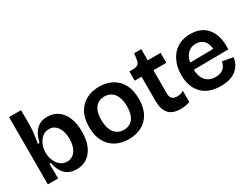

<svg xmlns="http://www.w3.org/2000/svg" viewBox="-64 -1218 2262 1743"><g transform="rotate(-30 1067.0 -346.0)"><path d="M360 13Q311 13 275 -6.5Q239 -26 216.5 -63.5Q194 -101 184 -154H169L171 0H63V-245V-705H189V-542Q189 -517 186.5 -488Q184 -459 179 -428Q174 -397 168 -364H186Q197 -416 219.5 -454.5Q242 -493 277.5 -514Q313 -535 363 -535Q427 -535 473.5 -502Q520 -469 545.5 -407.5Q571 -346 571 -261Q571 -175 545 -114Q519 -53 472 -20Q425 13 360 13ZM320 -91Q357 -91 384 -112Q411 -133 425.5 -171Q440 -209 440 -260Q440 -310 426 -348Q412 -386 385.5 -408Q359 -430 321 -430Q295 -430 274 -420Q253 -410 237.5 -393Q222 -376 211 -354.5Q200 -333 194.5 -310.5Q189 -288 189 -267V-253Q189 -226 197.5 -197.5Q206 -169 222.5 -145Q239 -121 263.5 -106Q288 -91 320 -91Z M908 13Q831 13 772.5 -18Q714 -49 680.5 -110.5Q647 -172 647 -262Q647 -355 681.5 -415.5Q716 -476 774.5 -506Q833 -536 907 -536Q983 -536 1041.5 -505Q1100 -474 1133.5 -413Q1167 -352 1167 -260Q1167 -168 1133 -107Q1099 -46 1040 -16.5Q981 13 908 13ZM911 -83Q952 -83 981 -103Q1010 -123 1025 -161.5Q1040 -200 1040 -254Q1040 -311 1024 -351.5Q1008 -392 978 -413.5Q948 -435 904 -435Q864 -435 834.5 -415.5Q805 -396 790 -357.5Q775 -319 775 -264Q775 -177 811 -130Q847 -83 911 -83Z M1450 11Q1368 11 1328 -33Q1288 -77 1288 -169V-421H1216L1217 -518H1259Q1293 -519 1308.5 -532.5Q1324 -546 1328 -577L1337 -639H1411V-522H1546V-418H1411V-175Q1411 -138 1428.5 -121Q1446 -104 1480 -104Q1498 -104 1516 -108.5Q1534 -113 1549 -124V-5Q1520 5 1495 8Q1470 11 1450 11Z M1872 13Q1807 13 1758 -5.5Q1709 -24 1675.5 -59Q1642 -94 1625 -143Q1608 -192 1608 -252Q1608 -313 1625 -364.5Q1642 -416 1674 -454.5Q1706 -493 1753.5 -514.5Q1801 -536 1862 -536Q1921 -536 1966 -516.5Q2011 -497 2041 -459Q2071 -421 2085 -366.5Q2099 -312 2094 -242L1689 -238V-311L2014 -315L1977 -274Q1982 -328 1968.5 -363.5Q1955 -399 1927.5 -417Q1900 -435 1863 -435Q1822 -435 1792 -413.5Q1762 -392 1746 -352Q1730 -312 1730 -255Q1730 -168 1767.5 -125Q1805 -82 1872 -82Q1902 -82 1923 -90Q1944 -98 1957.5 -111.5Q1971 -125 1978.5 -142Q1986 -159 1989 -177L2101 -157Q2095 -120 2079 -89Q2063 -58 2035 -35Q2007 -12 1966.5 0.5Q1926 13 1872 13Z"/></g></svg>

Font: Bricolage Grotesque 36pt SemiBold
Style: Regular
Weight: 600
Designer: Mathieu Triay
Foundry: Atelier Triay
Version: Version 1.001;gftools[0.9.33.dev8+g029e19f]